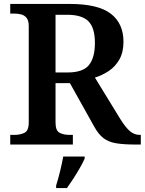

<svg xmlns="http://www.w3.org/2000/svg" viewBox="-20 -734 735 975"><path d="M32 0V-49H54Q82 -49 104 -59.5Q126 -70 126 -112V-601Q126 -629 115.5 -642.5Q105 -656 88.5 -660.5Q72 -665 54 -665H32V-714H334Q478 -714 542.5 -664.5Q607 -615 607 -522Q607 -468 586 -431.5Q565 -395 531.5 -373Q498 -351 462 -340L590 -131Q616 -89 638.5 -69Q661 -49 690 -49H695V0H669Q608 0 569.5 -6.5Q531 -13 505.5 -32.5Q480 -52 459 -90L335 -312H262V-112Q262 -70 283 -59.5Q304 -49 333 -49H350V0ZM323 -366Q401 -366 431.5 -403.5Q462 -441 462 -516Q462 -593 429 -626Q396 -659 321 -659H262V-366ZM265 208Q275 177 285 136Q295 95 301 61H410V71Q401 92 385.5 119Q370 146 352.5 173Q335 200 320 221H265Z"/></svg>

Font: Noto Serif Malayalam SemiBold
Style: Regular
Weight: 600
Designer: Indian type Foundry, Jelle Bosma, Monotype Design Team
Foundry: Monotype Imaging Inc.
Version: Version 2.104; ttfautohint (v1.8.4.7-5d5b)